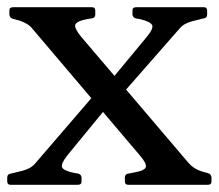

<svg xmlns="http://www.w3.org/2000/svg" viewBox="-21 -512 606 532"><path d="M334 0Q325 0 325 -10V-20Q325 -30 335 -31L350 -34Q380 -39 383 -49Q386 -59 366 -82L70 -431Q63 -440 54 -445.5Q45 -451 33 -455L14 -460Q5 -463 5 -473V-483Q5 -492 15 -492H234Q243 -492 243 -482V-472Q243 -462 233 -461L220 -459Q190 -453 187.5 -443Q185 -433 204 -410L501 -61Q509 -52 517.5 -46.5Q526 -41 538 -37L556 -32Q565 -29 565 -19V-9Q565 0 555 0ZM8 0Q-1 0 -1 -10V-20Q-1 -30 9 -31L42 -39Q53 -42 62 -47Q71 -52 79 -62L245 -255H308L166 -82Q147 -58 151 -48.5Q155 -39 184 -33L196 -31Q205 -28 205 -19V-9Q205 0 195 0ZM385 -409Q405 -433 400.5 -442.5Q396 -452 367 -459L355 -461Q346 -464 346 -473V-483Q346 -492 356 -492H544Q553 -492 553 -482V-472Q553 -462 543 -461L511 -453Q500 -450 491 -445Q482 -440 474 -430L318 -252H255Z"/></svg>

Font: Hahmlet
Style: Regular
Weight: 400
Designer: Minjoo Ham & Mark Frömberg
Foundry: hypertype
Version: Version 1.001; ttfautohint (v1.8.3)